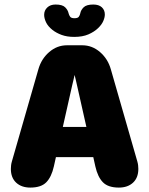

<svg xmlns="http://www.w3.org/2000/svg" viewBox="-20 -819 659 848"><path d="M114 9.5Q75 9.5 51.5 -12.2Q28 -34 28 -73Q28 -81 29 -89.2Q30 -97.5 32.5 -106L149.5 -513Q162.5 -559 197.2 -589Q232 -619 275.5 -619H343.5Q387 -619 421.8 -589Q456.5 -559 469.5 -513L586.5 -106Q589 -97.5 590 -89.2Q591 -81 591 -73Q591 -34 567.5 -12.2Q544 9.5 505 9.5Q457.5 9.5 434.5 -14Q411.5 -37.5 401 -84.5L392 -125H227L218 -84.5Q207.5 -37.5 184.5 -14Q161.5 9.5 114 9.5ZM257.5 -258.5H361.5L320 -443Q317 -456 314.5 -467.2Q312 -478.5 309.5 -488Q307.5 -478.5 304.8 -467.2Q302 -456 299 -443ZM392 -799Q416.5 -799 429.8 -786.8Q443 -774.5 443 -755Q443 -742 436.2 -726.2Q429.5 -710.5 413.5 -695Q396.5 -678.5 370.5 -667.2Q344.5 -656 308 -656Q276 -656 252.2 -664.8Q228.5 -673.5 211.5 -687Q191.5 -703 183.2 -720.8Q175 -738.5 175 -753.5Q175 -773 188.8 -786Q202.5 -799 225.5 -799Q255.5 -799 267.8 -786.8Q280 -774.5 283 -760Q285 -752 289.8 -745.2Q294.5 -738.5 309 -738.5Q323.5 -738.5 328.2 -745.2Q333 -752 334.5 -760Q337 -774.5 349.5 -786.8Q362 -799 392 -799Z"/></svg>

Font: Sono Monospace ExtraBold
Style: Regular
Weight: 800
Version: Version 2.112